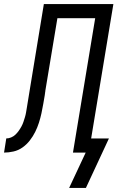

<svg xmlns="http://www.w3.org/2000/svg" viewBox="-60 -755 581 950"><path d="M365 175H282L364 0H301L411 -665H224L164 -304Q164 -302 164 -300.5Q164 -299 163 -297V-293Q162 -292 162 -290.5Q162 -289 162 -287Q158 -264 154 -240.5Q150 -217 145 -194Q140 -171 132.5 -147.5Q125 -124 114 -102Q103 -80 87.5 -60Q72 -40 51.5 -25.5Q31 -11 7 -5.5Q-17 0 -40 0L-29 -70Q-17 -70 -5 -75Q7 -80 16 -88.5Q25 -97 32.5 -107.5Q40 -118 46 -129Q52 -140 56 -152Q60 -164 63.5 -175.5Q67 -187 69 -199Q71 -211 73 -223Q77 -246 80.5 -269Q84 -292 88 -315L157 -735H501L391 -70H479Z"/></svg>

Font: Iosevka SS04
Style: Italic
Weight: 400
Italic angle: -9°
Monospace: yes
Designer: Belleve Invis
Foundry: Belleve Invis
Version: Version 19.0.0; ttfautohint (v1.8.4)